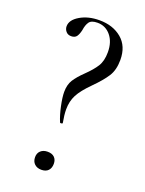

<svg xmlns="http://www.w3.org/2000/svg" viewBox="-125 -687 576 761"><g transform="rotate(20 163.5 -307.0)"><path d="M110 -565Q106 -547 99 -537Q92 -527 76 -527Q62 -527 54 -536.5Q46 -546 46 -558Q46 -585 80 -605Q114 -625 161 -625Q218 -625 255 -594Q292 -563 292 -505Q292 -463 274.5 -435.5Q257 -408 221 -372Q185 -336 171 -309Q157 -282 157 -248Q157 -225 163 -193Q164 -190 158.5 -189Q153 -188 152 -191Q141 -217 133.5 -252.5Q126 -288 126 -310Q126 -341 139 -361.5Q152 -382 178 -407Q206 -434 220.5 -457Q235 -480 235 -517Q235 -560 213 -586.5Q191 -613 157 -613Q131 -613 122 -600Q113 -587 110 -565ZM106 -28Q106 -45 117 -55Q128 -65 146 -65Q165 -65 175 -55Q185 -45 185 -28Q185 -10 175 0.5Q165 11 146 11Q128 11 117 0.5Q106 -10 106 -28Z"/></g></svg>

Font: Cormorant Unicase Light
Style: Regular
Weight: 300
Designer: Christian Thalmann (Catharsis Fonts)
Foundry: Catharsis Fonts
Version: Version 4.000